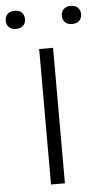

<svg xmlns="http://www.w3.org/2000/svg" viewBox="-93 -806 440 840"><g transform="rotate(-5 127.5 -385.5)"><path d="M96.5 0V-595H157.5V0ZM250 -691.5Q230.5 -691.5 219.2 -702.2Q208 -713 208 -731Q208 -749.5 219.2 -760.2Q230.5 -771 250 -771Q270 -771 281.2 -760.2Q292.5 -749.5 292.5 -731Q292.5 -713 281.2 -702.2Q270 -691.5 250 -691.5ZM4 -691.5Q-16 -691.5 -27.2 -702.2Q-38.5 -713 -38.5 -731Q-38.5 -749.5 -27.2 -760.2Q-16 -771 4 -771Q23.5 -771 34.8 -760.2Q46 -749.5 46 -731Q46 -713 34.8 -702.2Q23.5 -691.5 4 -691.5Z"/></g></svg>

Font: Encode Sans SC SemiExpanded Light
Style: Regular
Weight: 300
Width: 6
Designer: Multiple Designers
Foundry: Impallari Type
Version: Version 3.002